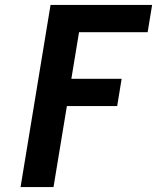

<svg xmlns="http://www.w3.org/2000/svg" viewBox="-20 -755 640 775"><path d="M63 0 184 -735H594L576 -625H299L268 -437H471L453 -327H250L196 0Z"/></svg>

Font: Iosevka XBd Ex Obl
Style: Regular
Weight: 800
Width: 7
Italic angle: -9°
Monospace: yes
Designer: Belleve Invis
Foundry: Belleve Invis
Version: Version 32.5.0; ttfautohint (v1.8.4)